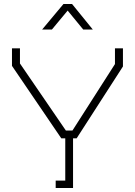

<svg xmlns="http://www.w3.org/2000/svg" viewBox="-20 -942 676 962"><path d="M310 -288H343L556 -621V-700H596V-609L364 -249H346V0H259V-37H307V-249H287L40 -612V-700H80V-624ZM298 -922H341L445 -794H397L319 -889L240 -794H191Z"/></svg>

Font: Turret Road Light
Style: Regular
Weight: 300
Designer: Noponies
Foundry: Noponies
Version: Version 1.001; ttfautohint (v1.8)